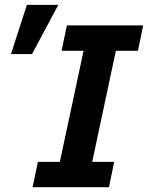

<svg xmlns="http://www.w3.org/2000/svg" viewBox="-20 -782 618 802"><path d="M113.8 -556.2H25.9L92.3 -761.7H223.6ZM435.1 0H116.2L138.2 -106H230L329.1 -569.8H237.3L259.3 -675.8H578.1L556.2 -569.8H463.9L365.2 -106H457Z"/></svg>

Font: Cadman
Style: Bold Italic
Weight: 700
Italic angle: -12°
Designer: Paul James MIller
Foundry: High-Logic / Made with FontCreator
Version: Version 2.114;March 28, 2021;FontCreator 13.0.0.2683 64-bit